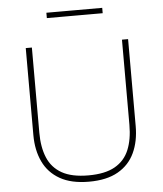

<svg xmlns="http://www.w3.org/2000/svg" viewBox="-59 -939 851 1000"><g transform="rotate(-5 366.0 -439.0)"><path d="M366 9Q273.5 9 214.2 -24.8Q155 -58.5 126.5 -118.8Q98 -179 98 -258Q98 -280 98 -314.2Q98 -348.5 98 -390Q98 -431.5 98 -475Q98 -540.5 98 -596.5Q98 -652.5 98 -713H130Q130 -652.5 130 -596.5Q130 -540.5 130 -475V-267Q130 -191.5 152.8 -137Q175.5 -82.5 227.2 -53.2Q279 -24 366 -24Q453 -24 504.5 -53.2Q556 -82.5 578.5 -137Q601 -191.5 601 -268V-475Q601 -540.5 601 -596.5Q601 -652.5 601 -713H633Q633 -652.5 633 -596.5Q633 -540.5 633 -475Q633 -431.5 633 -390Q633 -348.5 633 -314.2Q633 -280 633 -258Q633 -179 605 -118.8Q577 -58.5 518 -24.8Q459 9 366 9ZM221 -859V-887Q254 -887 290.8 -887Q327.5 -887 367 -887Q407 -887 443.5 -887Q480 -887 513 -887V-859Q480 -859 443.5 -859Q407 -859 367 -859Q327.5 -859 290.8 -859Q254 -859 221 -859Z"/></g></svg>

Font: Commissioner Thin
Style: Regular
Weight: 100
Designer: Kostas Bartsokas
Foundry: Kostas Bartsokas
Version: Version 1.001;gftools[0.9.23]